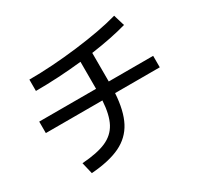

<svg xmlns="http://www.w3.org/2000/svg" viewBox="-160 -958 1259 1203"><g transform="rotate(-30 469.0 -357.0)"><path d="M465.8 -326.2H56.6V-409.2H467.8V-604.5Q295.4 -585.9 134.8 -585.9V-668Q296.4 -668 483.9 -690.9Q671.4 -713.9 794.9 -749L819.3 -668Q709.5 -636.7 559.6 -615.7V-409.2H880.9V-326.2H557.6Q549.8 -202.1 510.3 -126.7Q470.7 -51.3 391.4 -12.9Q312 25.4 180.7 35.2L161.1 -47.9Q272.5 -55.7 335.4 -83.3Q398.4 -110.8 429 -168Q459.5 -225.1 465.8 -326.2Z"/></g></svg>

Font: Pretendard Medium
Style: Regular
Weight: 500
Designer: Base glyphs from Inter by Rasmus Andersson; Hangeul glyphs from Noto Sans CJK(Source Han Sans) by Jang Soo-young and Kan
Foundry: Kil Hyung-jin
Version: Version 1.309